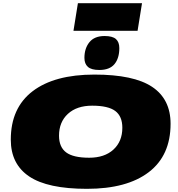

<svg xmlns="http://www.w3.org/2000/svg" viewBox="-20 -1180 1120 1210"><path d="M528 10Q280 10 164 -68Q48 -146 48 -300Q48 -500 185.5 -605Q323 -710 575 -710Q823 -710 939 -632.5Q1055 -555 1055 -400Q1055 -200 917.5 -95Q780 10 528 10ZM542 -186Q639 -186 695 -237.5Q751 -289 751 -375Q751 -447 706.5 -480.5Q662 -514 561 -514Q464 -514 408 -462.5Q352 -411 352 -325Q352 -253 397 -219.5Q442 -186 542 -186ZM606 -739Q556 -739 534 -758.5Q512 -778 512 -815Q512 -875 543.5 -914Q575 -953 639 -953Q689 -953 710.5 -934Q732 -915 732 -877Q732 -813 701.5 -776Q671 -739 606 -739ZM443 -986 471 -1160H875L847 -986Z"/></svg>

Font: Georama ExtraExtended Black
Style: Italic
Weight: 900
Width: 8
Italic angle: -9°
Designer: Jean-Baptiste Levee
Foundry: Production Type
Version: Version 1.000